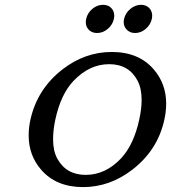

<svg xmlns="http://www.w3.org/2000/svg" viewBox="-20 -761 705 791"><path d="M597.7 -724.6Q606.9 -712.4 606.9 -696.8Q606.9 -690.4 605.5 -683.1Q600.1 -658.7 580.1 -641.8Q560.1 -625 536.6 -625Q513.2 -625 499.5 -641.6Q489.7 -653.8 489.7 -669.9Q489.7 -676.3 491.2 -683.1Q496.6 -707.5 517.1 -724.4Q537.6 -741.2 561 -741.2Q584.5 -741.2 597.7 -724.6ZM441.4 -724.6Q450.7 -712.4 450.7 -696.8Q450.7 -690.4 449.2 -683.1Q443.8 -658.7 423.8 -641.8Q403.8 -625 379.9 -625Q356 -625 342.8 -641.6Q333.5 -653.8 333.5 -669.4Q333.5 -675.8 335 -683.1Q340.3 -707.5 360.4 -724.4Q380.4 -741.2 404.3 -741.2Q428.2 -741.2 441.4 -724.6ZM322.3 9.8Q210.9 9.8 148.9 -62.5Q98.1 -121.6 98.1 -203.1Q98.1 -236.3 105.5 -268.6Q133.8 -394.5 236.8 -474.6Q329.6 -546.9 440.4 -546.9Q552.2 -546.9 613.8 -474.6Q664.6 -415.5 664.6 -334Q664.6 -301.8 657.2 -268.6Q630.4 -143.6 525.9 -62.5Q432.6 9.8 322.3 9.8ZM333 -40.5Q414.6 -40.5 479 -108.9Q531.2 -165 553.7 -268.6Q563.5 -313 563.5 -349.1Q563.5 -396.5 546.9 -428.2Q511.2 -496.6 429.7 -496.6Q348.6 -496.6 283.2 -428.2Q230.5 -373 208 -268.6Q198.7 -225.6 198.7 -187.5Q198.7 -140.1 215.3 -108.9Q252 -40.5 333 -40.5Z"/></svg>

Font: Classica
Style: Book Oblique
Weight: 400
Italic angle: -12°
Designer: Wojciech Kalinowski "wmk69" (wmk69@o2.pl)
Foundry: Wojciech Kalinowski "wmk69" (wmk69@o2.pl)
Version: Version 2.1.1; 2021-05-14